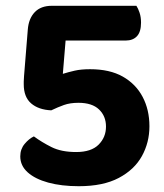

<svg xmlns="http://www.w3.org/2000/svg" viewBox="-20 -628 566 663"><path d="M234 -608 209 -518 197 -373Q216 -379 238 -384Q260 -389 291 -389Q359 -389 404 -363.5Q449 -338 472.5 -293.5Q496 -249 496 -192Q496 -136 470 -89Q444 -42 390 -13.5Q336 15 252 15Q192 15 146.5 2.5Q101 -10 75.5 -33Q50 -56 50 -88Q50 -113 65 -131Q80 -149 97 -157Q124 -137 158 -120Q192 -103 243 -103Q295 -103 320.5 -128.5Q346 -154 346 -191Q346 -227 322 -250Q298 -273 251 -273Q222 -273 201 -265.5Q180 -258 157 -247Q113 -249 87.5 -271Q62 -293 62 -337Q62 -341 62 -346.5Q62 -352 63 -365L76 -526Q79 -564 100 -586Q121 -608 159 -608ZM171 -488V-608H451Q457 -599 462 -584Q467 -569 467 -550Q467 -518 453 -503Q439 -488 414 -488Z"/></svg>

Font: Baloo Bhaijaan 2
Style: Bold
Weight: 700
Designer: Sanskriti Dholi, Noopur Datye and Ek Type
Foundry: Ek Type
Version: Version 1.701